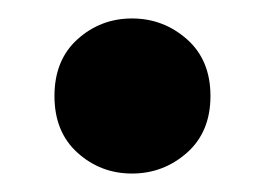

<svg xmlns="http://www.w3.org/2000/svg" viewBox="-20 -399 286 208"><path d="M123 -211Q89 -211 64 -233.5Q39 -256 39 -295Q39 -334 64 -356.5Q89 -379 123 -379Q157 -379 182.5 -356.5Q208 -334 208 -295Q208 -256 182.5 -233.5Q157 -211 123 -211Z"/></svg>

Font: Ubuntu Sans
Style: Bold
Weight: 700
Designer: Dalton Maag Ltd
Foundry: Dalton Maag Ltd
Version: Version 1.006; ttfautohint (v1.8.4.7-5d5b)